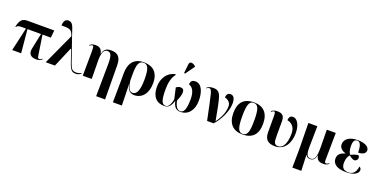

<svg xmlns="http://www.w3.org/2000/svg" viewBox="-19 -1855 6195 3142"><g transform="rotate(20 3078.5 -284.0)"><path d="M98 0H254L216 -407H452L395 -136C375 -41 420 10 516 10C564 10 587 0 618 -25L611 -35C597 -22 577 -12 565 -12C533 -12 535 -35 517 -151L478 -407H623L635 -536H166C87 -536 40 -500 16 -376L24 -373C45 -402 62 -407 124 -407H190Z M682 0H842L989 -346H998L1076 -119C1118 4 1160 10 1208 10C1232 10 1259 5 1298 -25L1291 -35C1273 -20 1235 -12 1210 -12C1144 -12 1119 -34 1088 -124L940 -551C892 -689 883 -769 799 -769C732 -769 719 -699 718 -654C862 -654 892 -654 931 -543Z M1647 240H1803L1798 -356C1797 -491 1740 -549 1627 -549C1574 -549 1501 -540 1483 -440H1478C1462 -528 1404 -543 1357 -543C1305 -543 1284 -531 1255 -508L1262 -498C1280 -515 1297 -521 1307 -521C1322 -521 1332 -511 1331 -415L1327 0H1483L1479 -309C1477 -446 1504 -519 1570 -519C1629 -519 1654 -470 1653 -329Z M1939 240H2095L2086 -132H2088C2104 -15 2174 12 2223 12C2361 12 2452 -100 2452 -278C2452 -465 2352 -549 2192 -549C2021 -549 1943 -436 1943 -263V-122ZM2188 -15C2131 -15 2102 -67 2085 -195V-303C2085 -463 2109 -540 2192 -540C2271 -540 2298 -468 2298 -287C2298 -118 2265 -15 2188 -15Z M2887 -603 3000 -762V-774C2946 -818 2893 -823 2887 -766L2870 -611ZM2744 10C2814 10 2858 -25 2890 -132C2912 -34 2950 10 3030 10C3161 10 3252 -95 3252 -266C3252 -386 3217 -544 3091 -544C3046 -544 3010 -523 3010 -461C3085 -439 3118 -354 3118 -244C3118 -39 3071 0 3024 0C2975 0 2939 -37 2915 -146C2944 -216 2959 -255 2959 -307C2959 -346 2938 -369 2896 -369C2868 -369 2843 -356 2823 -340C2830 -301 2845 -251 2866 -149C2845 -36 2808 0 2769 0C2699 0 2676 -70 2676 -256C2676 -360 2695 -465 2752 -531L2743 -543C2605 -514 2529 -392 2529 -246C2529 -75 2613 10 2744 10Z M3492 0H3605C3698 -95 3787 -275 3787 -409C3787 -496 3760 -544 3704 -544C3668 -544 3636 -523 3636 -461C3678 -454 3740 -418 3740 -346C3740 -270 3719 -172 3624 -43C3544 -457 3545 -543 3403 -543C3366 -543 3322 -535 3290 -503L3297 -496C3315 -512 3330 -517 3343 -517C3389 -517 3394 -470 3492 0Z M4109 10C4280 10 4370 -82 4370 -270C4370 -458 4272 -549 4112 -549C3940 -549 3851 -458 3851 -270C3851 -82 3949 10 4109 10ZM4111 0C4033 0 4006 -70 4006 -270C4006 -469 4033 -539 4110 -539C4188 -539 4215 -469 4215 -270C4215 -70 4188 0 4111 0Z M4678 10C4836 10 4924 -128 4924 -306C4924 -452 4865 -544 4792 -544C4751 -544 4724 -519 4724 -461C4779 -452 4862 -408 4862 -281C4862 -67 4785 -8 4725 -8C4653 -8 4645 -54 4645 -160V-421C4645 -532 4574 -543 4519 -543C4476 -543 4447 -531 4418 -508L4425 -498C4441 -513 4458 -522 4470 -521C4487 -520 4493 -511 4493 -435V-170C4493 -25 4573 10 4678 10Z M5064 240H5220L5209 -36H5211C5227 -2 5254 10 5287 10C5347 10 5372 -28 5386 -87H5391C5401 -7 5457 10 5517 10C5559 10 5583 0 5614 -25L5607 -35C5594 -22 5572 -12 5560 -12C5543 -12 5532 -22 5532 -56L5538 -536H5382L5386 -230C5388 -62 5360 0 5295 0C5236 0 5209 -33 5211 -180L5217 -536H5061L5068 -75Z M5909 10C6062 10 6124 -46 6124 -100C6124 -120 6114 -141 6090 -151C6075 -32 6015 0 5953 0C5874 0 5830 -32 5830 -124C5830 -198 5856 -244 5880 -269C5907 -247 5947 -220 5972 -220C6005 -220 6030 -247 6030 -276C6030 -298 6021 -313 6011 -320C5979 -320 5927 -302 5881 -280C5867 -299 5844 -339 5844 -424C5844 -489 5860 -539 5912 -539C5968 -539 5991 -474 5991 -359C6083 -359 6120 -397 6120 -443C6120 -492 6067 -549 5915 -549C5778 -549 5691 -488 5691 -396C5691 -342 5729 -297 5799 -278V-273C5731 -253 5676 -221 5676 -141C5676 -52 5751 10 5909 10Z"/></g></svg>

Font: Noto Serif Display
Style: Bold
Weight: 700
Designer: Monotype Design Team
Foundry: Monotype Imaging Inc.
Version: Version 2.009